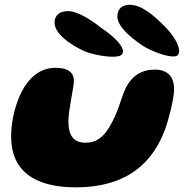

<svg xmlns="http://www.w3.org/2000/svg" viewBox="-20 -748 770 804"><path d="M705 -511.5C724.5 -511.5 730 -520 730 -535C730 -563.5 700.5 -608 668 -639C618.5 -689.5 570 -728 522.5 -728C490 -728 471.5 -709.5 471.5 -679C471.5 -640.5 518.5 -596 580 -555C616 -533.5 673 -511.5 705 -511.5ZM452 -510.5C484.5 -510.5 495 -518 495 -533C495 -561.5 444.5 -604.5 404 -631C360.5 -666.5 302.5 -701.5 266 -701.5C231 -701.5 208.5 -685.5 208.5 -653.5C208.5 -608.5 268 -564 332.5 -534C369.5 -519 420 -510.5 452 -510.5ZM298 36.5C493 36.5 629 -49.5 684.5 -248C696 -288 709 -344.5 709 -374C709 -428 681 -456.5 628.5 -456.5C569 -456.5 531.5 -427 508 -382.5C490 -345 482 -307.5 465 -269C429 -187.5 396 -150.5 338.5 -150.5C288 -150.5 266.5 -179.5 266.5 -241.5C266.5 -285.5 289.5 -385.5 289.5 -408C289.5 -436.5 275.5 -464 212.5 -464C158 -464 117 -436.5 83.5 -386.5C47 -328 26.5 -245.5 26.5 -176.5C26.5 -33.5 123 36.5 298 36.5Z"/></svg>

Font: Gluten
Style: Bold Italic
Weight: 700
Italic angle: -13°
Designer: Tyler Finck
Foundry: Etcetera Type Company
Version: Version 0.920